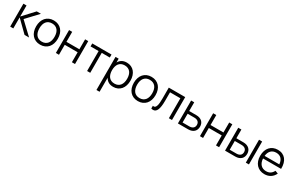

<svg xmlns="http://www.w3.org/2000/svg" viewBox="199 -2117 5952 3919"><g transform="rotate(30 3175.5 -157.5)"><path d="M69.5 -540H143V-280L384 -540H482L229 -270L515 0H408L143 -260V0H69.5Z M780.5 15Q720.5 15 673 -6Q625.5 -27 592.5 -64.8Q559.5 -102.5 542.2 -155Q525 -207.5 525 -270.5Q525 -334 542.8 -386.5Q560.5 -439 593.5 -476.5Q626.5 -514 674 -534.5Q721.5 -555 780.5 -555Q841 -555 888.5 -534Q936 -513 969 -475.5Q1002 -438 1019.2 -385.8Q1036.5 -333.5 1036.5 -270.5Q1036.5 -207 1019 -154.2Q1001.5 -101.5 968.5 -64Q935.5 -26.5 888 -5.8Q840.5 15 780.5 15ZM780.5 -55.5Q825 -55.5 858.2 -71Q891.5 -86.5 913.8 -114.5Q936 -142.5 947.2 -182.2Q958.5 -222 958.5 -270.5Q958.5 -320 947.2 -359.5Q936 -399 913.5 -426.8Q891 -454.5 857.8 -469.5Q824.5 -484.5 780.5 -484.5Q736 -484.5 702.8 -469.2Q669.5 -454 647.2 -425.8Q625 -397.5 614 -358Q603 -318.5 603 -270.5Q603 -221 614.5 -181.2Q626 -141.5 648.2 -113.5Q670.5 -85.5 703.8 -70.5Q737 -55.5 780.5 -55.5Z M1146 0V-540H1219.5V-305H1524V-540H1597.5V0H1524V-235H1219.5V0Z M1882.5 0V-470H1692.5V-540H2146V-470H1956V0Z M2241 240V-540H2314.5V-449.5Q2341 -499 2387.5 -527Q2434 -555 2502 -555Q2559.5 -555 2605.2 -534Q2651 -513 2682.8 -475.2Q2714.5 -437.5 2731.2 -385.2Q2748 -333 2748 -270.5Q2748 -207 2731 -154.2Q2714 -101.5 2682 -64Q2650 -26.5 2604.5 -5.8Q2559 15 2502 15Q2433.5 15 2387.5 -13Q2341.5 -41 2314.5 -90.5V240ZM2492 -55.5Q2537 -55.5 2570.5 -71.2Q2604 -87 2626 -115.2Q2648 -143.5 2659 -183Q2670 -222.5 2670 -270.5Q2670 -319.5 2659 -359Q2648 -398.5 2625.8 -426.2Q2603.5 -454 2570 -469.2Q2536.5 -484.5 2492 -484.5Q2446.5 -484.5 2413.2 -468.8Q2380 -453 2358 -424.8Q2336 -396.5 2325.2 -357.2Q2314.5 -318 2314.5 -270.5Q2314.5 -222 2325.8 -182.2Q2337 -142.5 2359.2 -114.2Q2381.5 -86 2414.8 -70.8Q2448 -55.5 2492 -55.5Z M3083.5 15Q3023.5 15 2976 -6Q2928.5 -27 2895.5 -64.8Q2862.5 -102.5 2845.2 -155Q2828 -207.5 2828 -270.5Q2828 -334 2845.8 -386.5Q2863.5 -439 2896.5 -476.5Q2929.5 -514 2977 -534.5Q3024.5 -555 3083.5 -555Q3144 -555 3191.5 -534Q3239 -513 3272 -475.5Q3305 -438 3322.2 -385.8Q3339.5 -333.5 3339.5 -270.5Q3339.5 -207 3322 -154.2Q3304.5 -101.5 3271.5 -64Q3238.5 -26.5 3191 -5.8Q3143.5 15 3083.5 15ZM3083.5 -55.5Q3128 -55.5 3161.2 -71Q3194.5 -86.5 3216.8 -114.5Q3239 -142.5 3250.2 -182.2Q3261.5 -222 3261.5 -270.5Q3261.5 -320 3250.2 -359.5Q3239 -399 3216.5 -426.8Q3194 -454.5 3160.8 -469.5Q3127.5 -484.5 3083.5 -484.5Q3039 -484.5 3005.8 -469.2Q2972.5 -454 2950.2 -425.8Q2928 -397.5 2917 -358Q2906 -318.5 2906 -270.5Q2906 -221 2917.5 -181.2Q2929 -141.5 2951.2 -113.5Q2973.5 -85.5 3006.8 -70.5Q3040 -55.5 3083.5 -55.5Z M3399.5 -57.5Q3412.5 -53.5 3422 -53.5Q3443 -53.5 3457.2 -69.5Q3471.5 -85.5 3480.2 -115.5Q3489 -145.5 3492.5 -188.8Q3496 -232 3496 -286.5V-540H3883V0H3809.5V-470H3565.5V-270Q3565.5 -123 3535.5 -54Q3505.5 15 3444 15Q3423.5 15 3399.5 7.5Z M4262 0H4022.5V-540H4095.5V-334.5H4262Q4308 -334.5 4342.8 -322Q4377.5 -309.5 4400.8 -287.5Q4424 -265.5 4435.8 -234.8Q4447.5 -204 4447.5 -167.5Q4447.5 -131 4435.8 -100.2Q4424 -69.5 4400.8 -47.2Q4377.5 -25 4342.8 -12.5Q4308 0 4262 0ZM4253.5 -64Q4284.5 -64 4307 -71.8Q4329.5 -79.5 4344.5 -93.2Q4359.5 -107 4366.8 -126Q4374 -145 4374 -167.5Q4374 -190 4366.8 -209Q4359.5 -228 4344.5 -241.5Q4329.5 -255 4307 -262.8Q4284.5 -270.5 4253.5 -270.5H4095.5V-64Z M4542 0V-540H4615.5V-305H4920V-540H4993.5V0H4920V-235H4615.5V0Z M5623 0V-540H5696.5V0ZM5373 0H5133.5V-540H5207V-334.5H5373Q5419 -334.5 5453.8 -322Q5488.5 -309.5 5512 -287.5Q5535.5 -265.5 5547.2 -234.8Q5559 -204 5559 -167.5Q5559 -131 5547.2 -100.2Q5535.5 -69.5 5512 -47.2Q5488.5 -25 5453.8 -12.5Q5419 0 5373 0ZM5365 -64Q5395.5 -64 5418.2 -71.8Q5441 -79.5 5456 -93.2Q5471 -107 5478.2 -126Q5485.5 -145 5485.5 -167.5Q5485.5 -190 5478.2 -209Q5471 -228 5456 -241.5Q5441 -255 5418.2 -262.8Q5395.5 -270.5 5365 -270.5H5207V-64Z M6065 -54.5Q6125.5 -54.5 6166 -81.5Q6206.5 -108.5 6230.5 -158.5L6300 -133Q6267.5 -61.5 6206.8 -23.2Q6146 15 6065 15Q6006.5 15 5958.8 -5.2Q5911 -25.5 5877.2 -62.5Q5843.5 -99.5 5825 -152.2Q5806.5 -205 5806.5 -270Q5806.5 -335.5 5824.5 -388.2Q5842.5 -441 5876 -478Q5909.5 -515 5956.5 -535Q6003.5 -555 6062 -555Q6123 -555 6170 -534Q6217 -513 6249 -473.5Q6281 -434 6296.8 -377.5Q6312.5 -321 6310.5 -249.5H5885Q5887.5 -203.5 5901 -167.2Q5914.5 -131 5937.8 -106Q5961 -81 5993.2 -67.8Q6025.5 -54.5 6065 -54.5ZM6233 -311Q6226 -396.5 6182 -441.8Q6138 -487 6062 -487Q5986.5 -487 5941 -441Q5895.5 -395 5886.5 -311Z"/></g></svg>

Font: Vela Sans
Style: Regular
Weight: 400
Designer: Principal design: Mikhail Sharanda - project Manrope.
Design modification: Ravid Balaliev
Foundry: Mikhail Sharanda
Version: Version 1.001;August 23, 2023;FontCreator 14.0.0.2901 64-bit